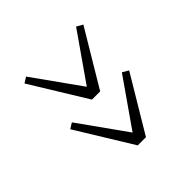

<svg xmlns="http://www.w3.org/2000/svg" viewBox="-50 -816 1026 1026"><g transform="rotate(45 463.0 -302.5)"><path d="M393 -303 125 -490 145 -525 461 -336V-274L145 -80L125 -112ZM471 -490 491 -525 807 -336V-274L491 -80L471 -112L739 -303Z"/></g></svg>

Font: Martel UltraLight
Style: Regular
Weight: 250
Designer: Dan Reynolds
Foundry: Dan Reynolds
Version: Version 1.001; ttfautohint (v1.1) -l 5 -r 5 -G 72 -x 0 -D la